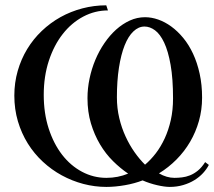

<svg xmlns="http://www.w3.org/2000/svg" viewBox="-20 -698 817 733"><path d="M426.3 -326.2Q426.3 -285.2 435.3 -247.3Q444.3 -209.5 459.5 -176.8Q474.6 -144 493.9 -116.7Q513.2 -89.4 533.7 -69.3Q555.7 -87.9 575 -113Q594.2 -138.2 608.9 -169.9Q623.5 -201.7 632.1 -239.7Q640.6 -277.8 640.6 -322.3Q640.6 -397.9 631.3 -450.4Q622.1 -502.9 606.7 -535.4Q591.3 -567.9 571.8 -582.3Q552.2 -596.7 531.7 -596.7Q508.8 -596.7 489.3 -578.1Q469.7 -559.6 455.8 -524.7Q441.9 -489.7 434.1 -439.5Q426.3 -389.2 426.3 -326.2ZM777.3 -68.4Q769 -52.2 755.1 -37.1Q741.2 -22 722.2 -10.3Q703.1 1.5 679.2 8.5Q655.3 15.6 627.9 15.6Q618.7 15.6 606.2 13.9Q593.8 12.2 580.1 9Q566.4 5.9 552 1.2Q537.6 -3.4 524.4 -9.3Q509.3 -3.4 492.2 1.2Q475.1 5.9 457 9Q439 12.2 420.9 13.9Q402.8 15.6 386.2 15.6Q341.8 15.6 298.3 4.2Q254.9 -7.3 215.8 -28.6Q176.8 -49.8 143.6 -80.6Q110.4 -111.3 86.2 -150.1Q62 -189 48.3 -235.1Q34.7 -281.2 34.7 -333Q34.7 -382.3 47.6 -427.2Q60.5 -472.2 83.7 -510.5Q106.9 -548.8 139.4 -579.8Q171.9 -610.8 210.9 -632.6Q250 -654.3 294.4 -666Q338.9 -677.7 385.7 -677.7L392.1 -658.2Q342.3 -658.2 297.6 -634.5Q252.9 -610.8 219.5 -568.1Q186 -525.4 166.5 -466.1Q147 -406.7 147 -335.9Q147 -265.6 165.8 -207.5Q184.6 -149.4 217 -107.4Q249.5 -65.4 293.2 -42.2Q336.9 -19 386.2 -19Q430.2 -19 469.2 -35.2Q439.5 -55.2 411.4 -83Q383.3 -110.8 361.8 -147Q340.3 -183.1 327.1 -227.1Q314 -271 314 -323.2Q314 -360.4 321.8 -397.7Q329.6 -435.1 344 -469.5Q358.4 -503.9 378.7 -533.4Q398.9 -563 423.3 -585Q447.8 -606.9 475.6 -619.6Q503.4 -632.3 533.7 -632.3Q558.6 -632.3 584.2 -623.3Q609.9 -614.3 634 -596.7Q658.2 -579.1 679.7 -553Q701.2 -526.9 717 -492.9Q732.9 -459 742.2 -416.7Q751.5 -374.5 751.5 -325.2Q751.5 -278.8 739.5 -236.3Q727.5 -193.8 705.8 -156.7Q684.1 -119.6 653.8 -89.1Q623.5 -58.6 586.9 -36.1Q616.7 -19 646 -19Q659.7 -19 674.8 -20.8Q689.9 -22.5 705.3 -28.6Q720.7 -34.7 735.4 -46.6Q750 -58.6 763.2 -79.1Z"/></svg>

Font: Doulos SIL Compact
Style: Regular
Weight: 400
Designer: Walt Agee, Victor Gaultney, Peter Martin, Debbi Hosken
Foundry: SIL International
Version: Version 4.110; 2011; Maintenance release ; LnSpcTght